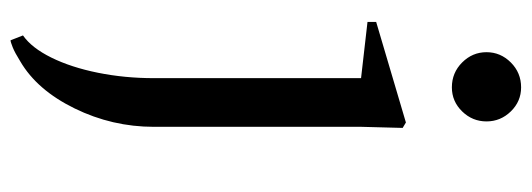

<svg xmlns="http://www.w3.org/2000/svg" viewBox="-334 -434 984 355"><g transform="rotate(90 157.5 -257.0)"><path d="M125 -50V-451L143 -431L21 -445V-461L207 -516L217 -510L215 -434V-50Q215 27 181 96.5Q147 166 94 197Q78 207 68 211Q58 215 55 215L46 192Q69 176 87 139.5Q105 103 115 53.5Q125 4 125 -50ZM77 -665Q77 -691 96 -710Q115 -729 142 -729Q168 -729 186.5 -710Q205 -691 205 -665Q205 -639 186.5 -620Q168 -601 142 -601Q115 -601 96 -620Q77 -639 77 -665Z"/></g></svg>

Font: Wittgenstein
Style: Regular
Weight: 400
Designer: Jörg Drees
Foundry: Jörg Drees
Version: Version 1.003;Glyphs 3.1.2 (3151)